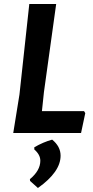

<svg xmlns="http://www.w3.org/2000/svg" viewBox="-20 -663 463 957"><path d="M399 -109 405 -99 384 0H46L77 -192L126 -643H260L199 -204L189 -109ZM240 33Q282 67 282 113Q282 194 169 274L130 239L129 230Q181 187 181 138Q181 108 151 82V71Q196 45 240 33Z"/></svg>

Font: Alegreya Sans
Style: Bold Italic
Weight: 700
Italic angle: -7°
Designer: Juan Pablo del Peral
Foundry: Huerta Tipografica
Version: Version 2.007